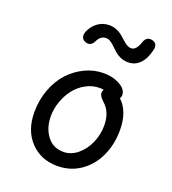

<svg xmlns="http://www.w3.org/2000/svg" viewBox="-143 -890 905 1008"><g transform="rotate(20 310.0 -385.5)"><path d="M291.5 11.5Q199.5 11.5 141 -50Q82.5 -111.5 82.5 -213.5Q82.5 -282.5 105.2 -342.5Q128 -402.5 166 -443Q204 -483.5 253.2 -506.8Q302.5 -530 355.5 -530Q420 -530 463 -497.5Q479.5 -484 484.2 -467.2Q489 -450.5 480 -435Q537.5 -382 537.5 -277.5Q537.5 -197.5 507 -131.8Q476.5 -66 420 -27.2Q363.5 11.5 291.5 11.5ZM171 -223.5Q171 -158.5 204.5 -113.8Q238 -69 296.5 -69Q339.5 -69 375.8 -99.5Q412 -130 431.8 -176.2Q451.5 -222.5 451.5 -272Q451.5 -348.5 404 -388.5Q386 -406 381 -418.5Q376 -431 382.5 -443.5L385 -447.5Q374 -450 363 -450Q322 -450 285.5 -430Q249 -410 224.2 -377.8Q199.5 -345.5 185.2 -305Q171 -264.5 171 -223.5ZM190.5 -700.5Q204 -734.5 232.5 -755.8Q261 -777 298 -777Q319.5 -777 338.2 -769.2Q357 -761.5 370.2 -750.5Q383.5 -739.5 395.2 -728.5Q407 -717.5 419.5 -709.8Q432 -702 444.5 -702Q473.5 -702 489.5 -752.5Q503 -788.5 536 -780Q551 -776 557.2 -764.8Q563.5 -753.5 559.5 -736Q548 -683.5 521 -655.2Q494 -627 454.5 -627Q432 -627 412.8 -635.2Q393.5 -643.5 380 -655.2Q366.5 -667 354.8 -679Q343 -691 330.2 -699.2Q317.5 -707.5 305 -707.5Q273.5 -707.5 257.5 -673.5Q242 -641 213 -649Q196 -654 189.5 -667.2Q183 -680.5 190.5 -700.5Z"/></g></svg>

Font: Monaspace Radon
Style: Regular
Weight: 400
Designer: Riley Cran & the Lettermatic Team
Foundry: Lettermatic
Version: Version 1.000 (Monaspace Radon)